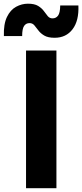

<svg xmlns="http://www.w3.org/2000/svg" viewBox="-72 -994 434 1014"><path d="M65.5 0V-727H226V0ZM216.5 -794.5Q181.5 -794.5 161.8 -806.2Q142 -818 130.8 -833.2Q119.5 -848.5 109.5 -860.2Q99.5 -872 84 -872Q65.5 -872 55.2 -857Q45 -842 45 -803.5H-51.5Q-53.5 -867 -35.2 -904.5Q-17 -942 13 -958.2Q43 -974.5 75.5 -974.5Q110 -974.5 129.2 -962.8Q148.5 -951 159.5 -935.8Q170.5 -920.5 180.2 -908.8Q190 -897 205.5 -897Q224 -897 234.8 -911.8Q245.5 -926.5 246 -965H342Q345.5 -884.5 311.2 -839.5Q277 -794.5 216.5 -794.5Z"/></svg>

Font: Spline Sans
Style: Bold
Weight: 700
Designer: Eben Sorkin, Mirko Velimirovic
Foundry: Sorkin Type
Version: Version 1.000; ttfautohint (v1.8.3)